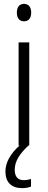

<svg xmlns="http://www.w3.org/2000/svg" viewBox="-20 -751 246 991"><path d="M104 -731C79 -731 67 -713 67 -686C67 -658 80 -641 104 -641C128 -641 141 -658 141 -686C141 -713 129 -731 104 -731ZM56 126C56 82 80 44 127 0H131V-532H76V0H81C36 40 8 86 8 134C8 190 39 220 94 220C113 220 129 217 140 212V173C132 175 118 179 102 179C72 179 56 160 56 126Z"/></svg>

Font: Noto Sans Arabic UI Cn Lt
Style: Regular
Weight: 300
Width: 3
Designer: Monotype Design Team, Nadine Chahine and Nizar Qandah
Foundry: Monotype Imaging Inc.
Version: Version 2.010